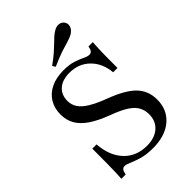

<svg xmlns="http://www.w3.org/2000/svg" viewBox="-227 -857 962 962"><g transform="rotate(-45 254.0 -375.5)"><path d="M271.8 11.3Q225 11.3 192.7 1.6Q160.5 -8.1 139.9 -17.3Q119.4 -26.6 106.5 -26.6Q96.8 -26.6 90.3 -18.1Q83.9 -9.7 81.5 7.3H50.8Q52.4 -10.5 53.2 -35.9Q54 -61.3 54.4 -101.6Q54.8 -141.9 54.8 -202.4H84.7Q91.1 -116.9 137.5 -67.7Q183.9 -18.5 258.9 -18.5Q313.7 -18.5 346 -46.8Q378.2 -75 378.2 -123.4Q378.2 -153.2 364.5 -176.6Q350.8 -200 319.8 -219.4Q288.7 -238.7 237.9 -257.3Q175.8 -280.6 137.5 -306.5Q99.2 -332.3 81 -364.1Q62.9 -396 62.9 -435.5Q62.9 -480.6 83.5 -513.7Q104 -546.8 141.5 -564.5Q179 -582.3 229.8 -582.3Q271.8 -582.3 299.6 -573Q327.4 -563.7 346 -554.4Q364.5 -545.2 377.4 -545.2Q387.9 -545.2 394.4 -553.2Q400.8 -561.3 403.2 -578.2H433.9Q432.3 -560.5 431.5 -538.7Q430.6 -516.9 430.2 -483.9Q429.8 -450.8 429.8 -399.2H399.2Q392.7 -468.5 350 -510.5Q307.3 -552.4 242.7 -552.4Q191.9 -552.4 163.7 -527.4Q135.5 -502.4 135.5 -459.7Q135.5 -431.5 150.4 -409.3Q165.3 -387.1 198.8 -366.9Q232.3 -346.8 287.9 -325.8Q379.8 -291.1 419.4 -249.6Q458.9 -208.1 458.9 -146.8Q458.9 -74.2 408.5 -31.5Q358.1 11.3 271.8 11.3ZM215.3 -621.8 205.6 -637.9Q236.3 -659.7 256.5 -677.4Q276.6 -695.2 290.7 -708.9Q304.8 -722.6 316.5 -733.5Q328.2 -744.4 341.9 -752.4Q361.3 -764.5 379.4 -761.3Q397.6 -758.1 405.6 -742.7Q413.7 -729 407.7 -712.5Q401.6 -696 382.3 -683.9Q366.1 -675 344.8 -669Q323.4 -662.9 292.3 -652.8Q261.3 -642.7 215.3 -621.8Z"/></g></svg>

Font: Playfair
Style: Regular
Weight: 400
Designer: Claus Eggers Sørensen
Foundry: Claus Eggers Sørensen
Version: Version 2.001;gftools[0.9.30]